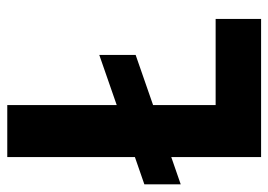

<svg xmlns="http://www.w3.org/2000/svg" viewBox="-125 -613 738 528"><g transform="rotate(-90 244.0 -349.0)"><path d="M456 0H76V-247L1 -221V-321L76 -347V-698H219V-397L357 -445V-345L219 -297V-125H456Z"/></g></svg>

Font: IBM Plex Sans Cond
Style: Bold
Weight: 700
Width: 3
Designer: Mike Abbink, Paul van der Laan, Pieter van Rosmalen
Foundry: Bold Monday
Version: Version 1.3